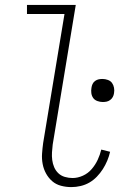

<svg xmlns="http://www.w3.org/2000/svg" viewBox="-20 -755 540 783"><path d="M271 8Q249 8 228.5 2.5Q208 -3 193 -16Q178 -29 168 -47Q158 -65 154 -86Q150 -107 151.5 -128.5Q153 -150 156 -172L243 -698H90V-735H289L195 -166Q193 -150 192 -134Q191 -118 193 -102.5Q195 -87 201 -73Q207 -59 218 -48.5Q229 -38 244.5 -33.5Q260 -29 276 -29Q297 -29 318 -38.5Q339 -48 354 -65.5Q369 -83 378.5 -103.5Q388 -124 393 -145L429 -136Q425 -118 417.5 -100Q410 -82 399.5 -65.5Q389 -49 375 -34.5Q361 -20 344.5 -10.5Q328 -1 309 3.5Q290 8 271 8ZM399 -339Q388 -339 377 -343Q366 -347 360 -355.5Q354 -364 352.5 -375Q351 -386 353 -397Q354 -405 357.5 -412.5Q361 -420 368 -425Q375 -430 382.5 -431.5Q390 -433 398 -433Q409 -433 420 -429Q431 -425 437 -416.5Q443 -408 445 -397Q447 -386 445 -375Q444 -367 440 -359.5Q436 -352 429 -347Q422 -342 414.5 -340.5Q407 -339 399 -339Z"/></svg>

Font: Iosevka Extralight
Style: Italic
Weight: 200
Italic angle: -9°
Monospace: yes
Designer: Belleve Invis
Foundry: Belleve Invis
Version: Version 32.5.0; ttfautohint (v1.8.4)